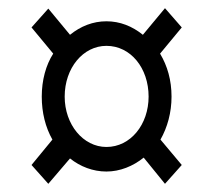

<svg xmlns="http://www.w3.org/2000/svg" viewBox="-20 -593 523 469"><path d="M98 -144 151 -206C176 -186 207 -174 240 -174C273 -174 305 -187 331 -208L383 -144L424 -190L372 -252C389 -282 399 -318 399 -357C399 -397 389 -432 371 -462L424 -526L383 -573L329 -508C303 -529 273 -541 240 -541C207 -541 177 -529 151 -508L98 -572L57 -526L110 -462C92 -434 82 -397 82 -357C82 -318 91 -282 108 -252L57 -190ZM240 -234C183 -234 138 -289 138 -357C138 -427 183 -481 240 -481C299 -481 343 -427 343 -357C343 -289 299 -234 240 -234Z"/></svg>

Font: Noto Serif Condensed Semi
Style: Regular
Weight: 600
Width: 3
Designer: Monotype Design Team
Foundry: Monotype Imaging Inc.
Version: Version 1.002